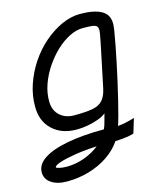

<svg xmlns="http://www.w3.org/2000/svg" viewBox="-126 -720 848 1015"><g transform="rotate(-15 298.5 -213.0)"><path d="M115 206Q61 206 28.5 183.5Q-4 161 -3 124Q-3 82 42.5 52Q88 22 173 6Q258 -10 373 -10Q381 -26 386.5 -49Q392 -72 398 -91Q381 -77 353.5 -67Q326 -57 295 -51.5Q264 -46 235 -46Q153 -46 103 -93Q53 -140 53 -218Q52 -279 72.5 -339.5Q93 -400 128.5 -453Q164 -506 210.5 -546Q257 -586 308 -609Q359 -632 409 -632Q485 -632 526 -609Q567 -586 565 -533Q565 -524 560.5 -495Q556 -466 548 -425Q540 -384 530 -335.5Q520 -287 509 -238Q498 -189 487 -144Q476 -99 466.5 -63.5Q457 -28 450 -8Q473 -10 492 -14Q511 -18 542 -27L518 52Q496 59 468.5 62Q441 65 416 66Q387 109 340.5 140.5Q294 172 236 189Q178 206 115 206ZM134 130Q183 130 230.5 112.5Q278 95 313 67Q247 70 194 78.5Q141 87 109 97.5Q77 108 76 118Q76 122 93.5 126Q111 130 134 130ZM242 -122Q303 -122 340 -128.5Q377 -135 397 -156.5Q417 -178 426 -221Q455 -361 470.5 -434Q486 -507 486 -522Q486 -539 478.5 -545.5Q471 -552 453.5 -554Q436 -556 402 -556Q368 -556 330 -537Q292 -518 256.5 -484.5Q221 -451 192.5 -408.5Q164 -366 147.5 -319Q131 -272 132 -225Q133 -177 163.5 -149.5Q194 -122 242 -122Z"/></g></svg>

Font: Victor Mono Thin Medium
Style: Italic
Weight: 500
Italic angle: -12°
Monospace: yes
Version: Version 1.561;gftools[0.9.30]